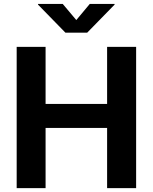

<svg xmlns="http://www.w3.org/2000/svg" viewBox="-20 -969 787 989"><path d="M65.9 0V-727.5H214.8V-433.6H531.7V-727.5H681.2V0H531.7V-310.1H214.8V0ZM303.2 -948.7 373 -865.7 442.4 -948.7H570.3V-945.3L429.2 -800.8H316.9L175.8 -945.3V-948.7Z"/></svg>

Font: Inter-Bold
Style: Bold
Weight: 700
Designer: Rasmus Andersson
Foundry: rsms
Version: Version 4.000;git-a52131595